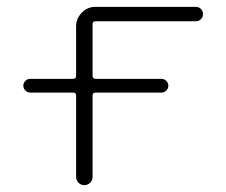

<svg xmlns="http://www.w3.org/2000/svg" viewBox="-20 -540 660 560"><path d="M193 -270H68Q60 -270 54 -276Q48 -282 48 -290Q48 -298 54 -304Q60 -310 68 -310H193Q202 -310 202 -319V-463Q202 -486 218.5 -503Q235 -520 258 -520H551Q560 -520 566 -514Q572 -508 572 -499Q572 -490 566 -484Q560 -478 551 -478H259Q250 -478 250 -470V-319Q250 -310 259 -310H451Q459 -310 465 -304Q471 -298 471 -290Q471 -282 465 -276Q459 -270 451 -270H259Q250 -270 250 -261V-24Q250 -14 243 -7Q236 0 226 0Q216 0 209 -7Q202 -14 202 -24V-261Q202 -270 193 -270Z"/></svg>

Font: Rounded Mplus 1c Light
Style: Regular
Weight: 300
Version: Version 1.059.20150529